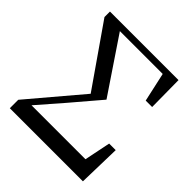

<svg xmlns="http://www.w3.org/2000/svg" viewBox="-197 -874 1014 1014"><g transform="rotate(45 309.5 -367.5)"><path d="M34 0H580L586 -239H537L507 -92H104L225 -231L363 -393L157 -699H477L513 -536H561L559 -735H47V-694L282 -356L34 -63Z"/></g></svg>

Font: Noto Serif CJK SC SemiBold
Style: Regular
Weight: 600
Designer: Ryoko NISHIZUKA 西塚涼子 (kana & ideographs); Frank Grießhammer (Latin, Greek & Cyrillic); Wenlong ZHANG 张文龙 (bopomofo); San
Foundry: Adobe
Version: Version 2.001;hotconv 1.1.0;makeotfexe 2.6.0